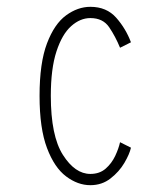

<svg xmlns="http://www.w3.org/2000/svg" viewBox="-20 -532 490 563"><path d="M245 11Q208 11 173.8 -14.8Q139.5 -40.5 117.8 -98Q96 -155.5 96 -251Q96 -347.5 117.8 -404.8Q139.5 -462 173.8 -487Q208 -512 245 -512Q292.5 -512 320.8 -480Q349 -448 364 -408L332 -392Q318.5 -425 300.2 -452Q282 -479 245 -479Q215 -479 188.5 -455.2Q162 -431.5 145.5 -381Q129 -330.5 129 -251Q129 -133.5 164.5 -77.8Q200 -22 245 -22Q272 -22 289.8 -37.5Q307.5 -53 317.8 -74.8Q328 -96.5 332 -115L364 -99Q360 -80.5 344.8 -54.5Q329.5 -28.5 304.2 -8.8Q279 11 245 11Z"/></svg>

Font: Trispace Condensed Thin
Style: Regular
Weight: 100
Width: 3
Designer: Tyler Finck
Foundry: Etcetera Type Company
Version: Version 1.210; ttfautohint (v1.8.3)